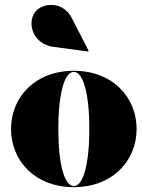

<svg xmlns="http://www.w3.org/2000/svg" viewBox="-20 -762 608 792"><path d="M198.5 -569 343.5 -549.5 345.5 -552.5 276 -688C237.5 -762 150.5 -749.5 123.5 -710.5C90.5 -662.5 118.5 -580 198.5 -569ZM25.5 -230C25.5 -100 123.5 10 284.5 10C445.5 10 543.5 -100 543.5 -230C543.5 -360 445.5 -470 284.5 -470C123.5 -470 25.5 -360 25.5 -230ZM220.5 -230C220.5 -374 245.5 -465.5 284.5 -465.5C323.5 -465.5 348.5 -374 348.5 -230C348.5 -86 323.5 5.5 284.5 5.5C245.5 5.5 220.5 -86 220.5 -230Z"/></svg>

Font: Bodoni* 36pt Fatface
Style: Regular
Weight: 900
Version: Version 2.3